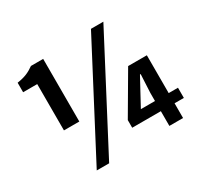

<svg xmlns="http://www.w3.org/2000/svg" viewBox="-158 -957 1226 1174"><g transform="rotate(-30 454.5 -370.0)"><path d="M157.6 -298.6H266.1V-740.8H179.9C143.4 -715.4 116 -701.6 58 -692.6V-625.5H157.6ZM208.8 13.8H296.3L698.6 -753.8H611.1ZM729.5 0H826.2V-443H694.1L527.1 -157.9V-104H891.8V-175.9H629.8L682.6 -273.4L731 -362.3H736L729.5 -232.1Z"/></g></svg>

Font: Source Han Sans JP VF
Style: Regular
Weight: 250
Designer: Ryoko NISHIZUKA 西塚涼子 (kana, bopomofo & ideographs); Paul D. Hunt (Latin, Greek & Cyrillic); Sandoll Communications 산돌커뮤니
Foundry: Adobe
Version: Version 2.004;hotconv 1.0.118;makeotfexe 2.5.65603